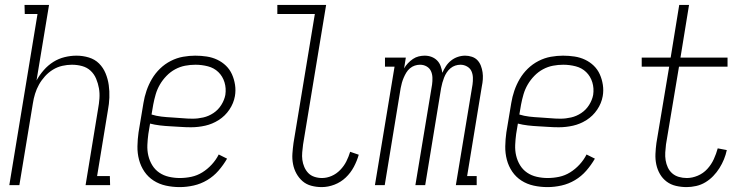

<svg xmlns="http://www.w3.org/2000/svg" viewBox="-20 -755 3040 783"><path d="M18 0 133 -698H81L80 -735H180L129 -427Q141 -449 158.5 -469Q176 -489 197.5 -502.5Q219 -516 243.5 -522Q268 -528 292 -528Q318 -528 342.5 -520.5Q367 -513 384 -496Q401 -479 410.5 -456Q420 -433 423.5 -408Q427 -383 426 -357Q425 -331 420 -305L376 -37H428L429 0H329L380 -311Q384 -332 385.5 -353.5Q387 -375 383.5 -395Q380 -415 372 -434Q364 -453 349.5 -466.5Q335 -480 315 -485.5Q295 -491 273 -491Q254 -491 234 -486.5Q214 -482 196 -471Q178 -460 163.5 -444Q149 -428 139 -410Q129 -392 123 -372.5Q117 -353 114 -333L59 0Z M713 8Q684 8 656.5 2Q629 -4 606.5 -18.5Q584 -33 569 -55Q554 -77 547 -103.5Q540 -130 540.5 -158.5Q541 -187 545 -215L565 -335Q569 -360 577.5 -385Q586 -410 599.5 -433Q613 -456 632.5 -475Q652 -494 676.5 -506.5Q701 -519 726.5 -523.5Q752 -528 776 -528Q800 -528 823 -524.5Q846 -521 866 -511.5Q886 -502 901.5 -487Q917 -472 926 -452Q935 -432 938.5 -409Q942 -386 938 -363Q933 -334 915.5 -308Q898 -282 872 -265.5Q846 -249 817 -242.5Q788 -236 759 -236Q738 -236 716.5 -237.5Q695 -239 674.5 -240Q654 -241 632.5 -243.5Q611 -246 592 -251L585 -209Q582 -187 581 -164Q580 -141 585 -120Q590 -99 601 -81Q612 -63 629.5 -51Q647 -39 669 -34Q691 -29 713 -29Q737 -29 760.5 -34Q784 -39 805 -52Q826 -65 843.5 -84Q861 -103 872 -125L906 -108Q891 -82 871 -59Q851 -36 825 -20.5Q799 -5 770 1.5Q741 8 713 8ZM766 -271Q787 -271 809 -276Q831 -281 850.5 -294Q870 -307 882.5 -327Q895 -347 899 -368Q903 -395 895.5 -419.5Q888 -444 870.5 -461Q853 -478 828 -484.5Q803 -491 777 -491Q756 -491 735 -487Q714 -483 694.5 -472.5Q675 -462 659 -445.5Q643 -429 632 -410Q621 -391 615 -370.5Q609 -350 605 -329L598 -288Q617 -282 638.5 -279.5Q660 -277 681 -276Q702 -275 723.5 -273Q745 -271 766 -271Z M1292 8Q1270 8 1249.5 2.5Q1229 -3 1214 -16Q1199 -29 1189 -47Q1179 -65 1175 -86Q1171 -107 1172.5 -128.5Q1174 -150 1177 -172L1264 -698H1111V-735H1310L1216 -166Q1214 -150 1212.5 -134Q1211 -118 1213 -103Q1215 -88 1221 -74Q1227 -60 1237 -49.5Q1247 -39 1262 -34Q1277 -29 1293 -29Q1313 -29 1332.5 -37.5Q1352 -46 1367.5 -62Q1383 -78 1392.5 -97Q1402 -116 1408 -136L1443 -124Q1436 -99 1423 -74.5Q1410 -50 1390 -31Q1370 -12 1344 -2Q1318 8 1292 8Z M1509 0 1589 -483H1550V-520H1635L1628 -476Q1634 -487 1643.5 -497Q1653 -507 1664 -514.5Q1675 -522 1687.5 -525Q1700 -528 1712 -528Q1727 -528 1740 -523Q1753 -518 1762.5 -508.5Q1772 -499 1777 -485.5Q1782 -472 1784 -458Q1790 -472 1798.5 -485Q1807 -498 1819.5 -508Q1832 -518 1847 -523Q1862 -528 1877 -528Q1891 -528 1904.5 -523.5Q1918 -519 1927 -509.5Q1936 -500 1941 -487Q1946 -474 1948 -460Q1950 -446 1949 -431.5Q1948 -417 1945 -403L1885 -37H1924V0H1839L1907 -410Q1909 -424 1908.5 -438.5Q1908 -453 1902.5 -465Q1897 -477 1884.5 -484Q1872 -491 1858 -491Q1847 -491 1836.5 -487.5Q1826 -484 1817 -476.5Q1808 -469 1801.5 -459Q1795 -449 1791 -438.5Q1787 -428 1784 -417.5Q1781 -407 1779 -396L1714 0H1674L1742 -410Q1744 -424 1743.5 -438.5Q1743 -453 1737.5 -465Q1732 -477 1720 -484Q1708 -491 1693 -491Q1682 -491 1671.5 -487.5Q1661 -484 1652 -476.5Q1643 -469 1637 -459Q1631 -449 1626.5 -438.5Q1622 -428 1619 -417.5Q1616 -407 1614 -396L1549 0Z M2213 8Q2184 8 2156.5 2Q2129 -4 2106.5 -18.5Q2084 -33 2069 -55Q2054 -77 2047 -103.5Q2040 -130 2040.5 -158.5Q2041 -187 2045 -215L2065 -335Q2069 -360 2077.5 -385Q2086 -410 2099.5 -433Q2113 -456 2132.5 -475Q2152 -494 2176.5 -506.5Q2201 -519 2226.5 -523.5Q2252 -528 2276 -528Q2300 -528 2323 -524.5Q2346 -521 2366 -511.5Q2386 -502 2401.5 -487Q2417 -472 2426 -452Q2435 -432 2438.5 -409Q2442 -386 2438 -363Q2433 -334 2415.5 -308Q2398 -282 2372 -265.5Q2346 -249 2317 -242.5Q2288 -236 2259 -236Q2238 -236 2216.5 -237.5Q2195 -239 2174.5 -240Q2154 -241 2132.5 -243.5Q2111 -246 2092 -251L2085 -209Q2082 -187 2081 -164Q2080 -141 2085 -120Q2090 -99 2101 -81Q2112 -63 2129.5 -51Q2147 -39 2169 -34Q2191 -29 2213 -29Q2237 -29 2260.5 -34Q2284 -39 2305 -52Q2326 -65 2343.5 -84Q2361 -103 2372 -125L2406 -108Q2391 -82 2371 -59Q2351 -36 2325 -20.5Q2299 -5 2270 1.5Q2241 8 2213 8ZM2266 -271Q2287 -271 2309 -276Q2331 -281 2350.5 -294Q2370 -307 2382.5 -327Q2395 -347 2399 -368Q2403 -395 2395.5 -419.5Q2388 -444 2370.5 -461Q2353 -478 2328 -484.5Q2303 -491 2277 -491Q2256 -491 2235 -487Q2214 -483 2194.5 -472.5Q2175 -462 2159 -445.5Q2143 -429 2132 -410Q2121 -391 2115 -370.5Q2109 -350 2105 -329L2098 -288Q2117 -282 2138.5 -279.5Q2160 -277 2181 -276Q2202 -275 2223.5 -273Q2245 -271 2266 -271Z M2780 8Q2758 8 2736.5 3Q2715 -2 2698.5 -14.5Q2682 -27 2671.5 -45Q2661 -63 2656.5 -84Q2652 -105 2653 -127.5Q2654 -150 2657 -172L2709 -483H2597V-520H2715L2750 -735H2790L2755 -520H2947V-483H2749L2696 -166Q2694 -150 2693 -133.5Q2692 -117 2694.5 -101.5Q2697 -86 2703.5 -72Q2710 -58 2721.5 -48Q2733 -38 2748.5 -33.5Q2764 -29 2781 -29Q2803 -29 2825.5 -38.5Q2848 -48 2864.5 -66Q2881 -84 2891 -106Q2901 -128 2907 -150L2944 -143Q2940 -124 2932.5 -105.5Q2925 -87 2914 -69.5Q2903 -52 2888.5 -37Q2874 -22 2856.5 -11.5Q2839 -1 2819 3.5Q2799 8 2780 8Z"/></svg>

Font: Iosevka Curly Slab Extralight
Style: Italic
Weight: 200
Italic angle: -9°
Monospace: yes
Designer: Belleve Invis
Foundry: Belleve Invis
Version: Version 22.1.2; ttfautohint (v1.8.4)